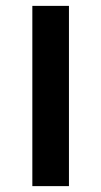

<svg xmlns="http://www.w3.org/2000/svg" viewBox="-20 -633 344 653"><path d="M90 0V-613H214.5V0Z"/></svg>

Font: Anek Gurmukhi SemiBold
Style: Regular
Weight: 600
Designer: Sarang Kulkarni (Gurmukhi), Yesha Goshar (Latin)
Foundry: Ek Type
Version: Version 1.003